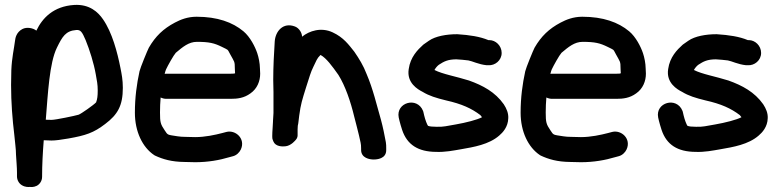

<svg xmlns="http://www.w3.org/2000/svg" viewBox="-20 -609 3164 780"><path d="M211.3 -415.5C233.2 -460.1 246.6 -483.8 289.6 -487.1C307.3 -488.6 313.5 -479.7 327.9 -446C344 -406.7 361.2 -352.1 369.1 -307C373.7 -280.8 377 -266.5 377 -242C377 -218.6 375.4 -206.7 370.4 -193.2C361.2 -182.9 309.4 -146.5 299.4 -143C284.1 -138.4 205.8 -122 189.5 -122C183.9 -122 175.8 -122.1 166 -122.6C174.7 -228.9 180.6 -353.3 211.3 -415.5ZM49 91.5V107.5C49 122.7 57.3 136.2 68 142.9C82.7 152.2 95.9 150.7 101.7 150.4C104.7 150.7 115.9 152.2 128.5 146.2C140.5 140.6 151 126.5 151 109.5C151 59.9 153.7 11.9 157.7 -39.3C167.1 -38.7 180.9 -38.1 189.2 -38.1C205.9 -38.1 227.1 -41.1 258.2 -46.4C327.7 -58.7 360.4 -69.2 407.4 -105.4C458.2 -143.7 479 -179.8 479 -252.5C479 -284.4 474.4 -307.5 469.3 -333.2C456.6 -397.2 435.8 -476.8 398.4 -530.7C378.6 -559.5 344 -592.7 281.2 -588.9C197.2 -583.4 152.3 -536 127.7 -484.5C115.4 -494.8 89.4 -500.7 70.7 -490.9C45.9 -477.7 42.3 -453.4 41.4 -445.9C36.9 -410.1 28 -374.4 26 -323.4C26 -306.1 25.7 -288.3 25 -263.7C25 -192.4 30.4 -124.7 38.2 -60.3C40.7 -30.9 45 -4.3 45 19.2C46.4 43.9 49 72 49 91.5Z M935 -311.8C931.9 -310.2 934.5 -309.5 916.5 -309.5H655.5C653.6 -309.5 651.1 -309.3 648.9 -309.1C650.9 -317.1 653.1 -323.9 654.6 -327.2C661.7 -342.5 685 -384.4 694.1 -394.5C722.2 -418.2 746.8 -439 779.7 -439C830.3 -439 850.5 -433.8 881.3 -418.7C908.9 -404.5 902.7 -411.6 915.3 -388.3C932 -357.4 934 -360.4 934 -331.3C933.9 -325.3 935 -315 935 -311.8ZM732.3 -53C721.5 -53 711.3 -53.8 701.5 -55.3C659.2 -62 662.5 -59 648.9 -79.8C632.4 -104.3 630 -111.7 630 -151.9C630 -172.5 630.9 -193.4 632.6 -213C639.5 -209.6 647.4 -207.5 655.5 -207.5H916.5C944.7 -207.5 971.2 -210.5 997.4 -229.6C1024.8 -248.6 1037 -279.3 1037 -309.8C1037 -316.4 1036.8 -321 1036 -331.3C1035.7 -352.2 1030.9 -375.7 1025.1 -393C1016.5 -418.6 996.4 -459 968.9 -481.9C925 -518.6 863.2 -541 778.5 -541C741.5 -541 712.6 -528.9 690.7 -517.3C643.3 -492.3 611.6 -461.8 584.7 -415.3C579.4 -405.6 549.8 -333.2 546.8 -319.5C535.5 -267.6 528 -213.4 528 -150.9C528 -75 558.5 -10.8 606.5 21.2C607.2 21.7 608.7 22.6 609.8 23.1C641.3 37.8 677.1 48.6 730.2 49C742.9 49.6 759.2 50 772.9 50C824.8 50 872.1 41.6 912 29.5L926.9 25.5C941.3 21.7 952.9 10 958.4 -1.8C978.6 -45.3 936.9 -82.7 899.5 -72.9L883.2 -68.6C853.4 -60.8 812.9 -52 772.9 -52C759.3 -52 744.2 -53 732.3 -53Z M1089 -117.3V-115C1089 -101.9 1086 -77.2 1086 -56C1086 -48.3 1085.5 -46.9 1090.5 -34.6C1099.3 -12.9 1127.6 -13.2 1140.5 -14.8C1163.6 -17.6 1180.8 -40 1181.7 -41C1185.5 -44.9 1189 -51.9 1189 -58.7V-83.6C1189.3 -88 1189.5 -90.8 1189.8 -98.3C1192.9 -109.7 1192.6 -120 1195.6 -139.6C1202 -186.8 1207.2 -201.9 1223.3 -253.8C1237.4 -297.3 1241.9 -315.3 1253.3 -338.1C1264.7 -361 1267.3 -371.6 1280.9 -384.6C1280.9 -384.6 1281.5 -385 1282.5 -385.6C1305.9 -372.8 1329.3 -340.6 1354.7 -304.8C1382.7 -260.2 1404.4 -196.2 1419 -135.3C1426.1 -105.3 1432.6 -85.5 1438.3 -59.3C1444.5 -29.8 1447 -27.3 1447 -6V0C1447 33.3 1481.8 39 1498 39C1510.6 39 1549 36.5 1549 1V-6C1549 -15.6 1548.9 -23.8 1547.5 -31.4C1542.5 -59 1535.5 -93.6 1527.6 -122.5C1510.2 -182.6 1495.7 -246.8 1469.4 -308.1C1456.4 -342.4 1438.4 -371.3 1419.9 -398.2C1419.6 -398.6 1419.2 -399.2 1418.8 -399.7C1396.9 -426.9 1376.4 -456.7 1331.1 -477.7C1284.5 -499.2 1236.9 -483.9 1207.1 -459.9C1207.2 -474.2 1196.1 -494.6 1178.4 -501.3C1129.9 -519.9 1098.8 -481.6 1096.1 -440.6C1093.1 -393.8 1090 -337.6 1090 -284.3C1090.7 -265.1 1091 -250.3 1091 -235V-150C1091 -137.7 1089 -127.7 1089 -117.3Z M1968.5 -446H1964.2C1929.6 -460.4 1888.6 -466.7 1837.9 -470C1837.9 -470 1836.9 -470 1836.3 -470C1794.3 -470 1749 -462.2 1722.5 -443.6L1701.3 -428.8C1700.7 -428.4 1699.6 -427.5 1698.9 -426.9C1677.1 -407.2 1647 -377.2 1640.4 -328.3C1631.5 -272.1 1677.1 -245.9 1697 -235.8C1723.2 -219.7 1751.7 -211 1792 -201.1C1855.7 -186.9 1895.8 -168.5 1931.3 -141.5C1932.6 -140 1935 -137 1938.2 -132.8C1919.1 -122.4 1872.3 -110.5 1831.3 -103.4C1798.8 -97.7 1777.8 -92.5 1754.5 -94C1754.5 -94 1753.6 -94 1752.9 -94C1735 -94 1726.3 -95.2 1718.8 -97.8C1715.3 -102.2 1707.4 -121.9 1703 -140.9L1699.8 -154.9C1699.6 -155.8 1699.1 -157.4 1698.6 -158.5C1674.9 -217.8 1587.5 -192.8 1599.8 -131.6L1603 -117.8C1605.5 -106.7 1609.1 -96.6 1613.7 -81.2C1633.9 -20.4 1679.6 7.4 1750.6 8C1788.1 9.7 1822.5 2.5 1852.4 -2.6C1904.6 -11.6 1966.5 -21.9 2008.1 -58.3C2022.1 -70.2 2044.2 -93.1 2044.9 -129.3C2045.8 -149.2 2038.2 -167.6 2026.5 -185.5C1991.6 -235 1941.7 -261.8 1885.3 -281.9C1835.1 -297.9 1777.3 -307.8 1745 -324.7C1749.4 -332.8 1756.5 -341.2 1763 -345.9C1783.7 -359.4 1798.9 -367.6 1833.7 -368C1849.7 -366.9 1868.3 -365.6 1882.9 -363.5C1897.8 -361.1 1924.4 -347.3 1956.3 -344.1C1956.9 -344.1 1958 -344 1958.8 -344H1964.3C1990.7 -342.3 2018 -363.3 2018 -394C2018 -423.8 1993 -446 1968.5 -446Z M2502 -311.8C2498.9 -310.2 2501.5 -309.5 2483.5 -309.5H2222.5C2220.6 -309.5 2218.1 -309.3 2215.9 -309.1C2217.9 -317.1 2220.1 -323.9 2221.6 -327.2C2228.7 -342.5 2252 -384.4 2261.1 -394.5C2289.2 -418.2 2313.8 -439 2346.7 -439C2397.3 -439 2417.5 -433.8 2448.3 -418.7C2475.9 -404.5 2469.7 -411.6 2482.3 -388.3C2499 -357.4 2501 -360.4 2501 -331.3C2500.9 -325.3 2502 -315 2502 -311.8ZM2299.3 -53C2288.5 -53 2278.3 -53.8 2268.5 -55.3C2226.2 -62 2229.5 -59 2215.9 -79.8C2199.4 -104.3 2197 -111.7 2197 -151.9C2197 -172.5 2197.9 -193.4 2199.6 -213C2206.5 -209.6 2214.4 -207.5 2222.5 -207.5H2483.5C2511.7 -207.5 2538.2 -210.5 2564.4 -229.6C2591.8 -248.6 2604 -279.3 2604 -309.8C2604 -316.4 2603.8 -321 2603 -331.3C2602.7 -352.2 2597.9 -375.7 2592.1 -393C2583.5 -418.6 2563.4 -459 2535.9 -481.9C2492 -518.6 2430.2 -541 2345.5 -541C2308.5 -541 2279.6 -528.9 2257.7 -517.3C2210.3 -492.3 2178.6 -461.8 2151.7 -415.3C2146.4 -405.6 2116.8 -333.2 2113.8 -319.5C2102.5 -267.6 2095 -213.4 2095 -150.9C2095 -75 2125.5 -10.8 2173.5 21.2C2174.2 21.7 2175.7 22.6 2176.8 23.1C2208.3 37.8 2244.1 48.6 2297.2 49C2309.9 49.6 2326.2 50 2339.9 50C2391.8 50 2439.1 41.6 2479 29.5L2493.9 25.5C2508.3 21.7 2519.9 10 2525.4 -1.8C2545.6 -45.3 2503.9 -82.7 2466.5 -72.9L2450.2 -68.6C2420.4 -60.8 2379.9 -52 2339.9 -52C2326.3 -52 2311.2 -53 2299.3 -53Z M3022.5 -446H3018.2C2983.6 -460.4 2942.6 -466.7 2891.9 -470C2891.9 -470 2890.9 -470 2890.3 -470C2848.3 -470 2803 -462.2 2776.5 -443.6L2755.3 -428.8C2754.7 -428.4 2753.6 -427.5 2752.9 -426.9C2731.1 -407.2 2701 -377.2 2694.4 -328.3C2685.5 -272.1 2731.1 -245.9 2751 -235.8C2777.2 -219.7 2805.7 -211 2846 -201.1C2909.7 -186.9 2949.8 -168.5 2985.3 -141.5C2986.6 -140 2989 -137 2992.2 -132.8C2973.1 -122.4 2926.3 -110.5 2885.3 -103.4C2852.8 -97.7 2831.8 -92.5 2808.5 -94C2808.5 -94 2807.6 -94 2806.9 -94C2789 -94 2780.3 -95.2 2772.8 -97.8C2769.3 -102.2 2761.4 -121.9 2757 -140.9L2753.8 -154.9C2753.6 -155.8 2753.1 -157.4 2752.6 -158.5C2728.9 -217.8 2641.5 -192.8 2653.8 -131.6L2657 -117.8C2659.5 -106.7 2663.1 -96.6 2667.7 -81.2C2687.9 -20.4 2733.6 7.4 2804.6 8C2842.1 9.7 2876.5 2.5 2906.4 -2.6C2958.6 -11.6 3020.5 -21.9 3062.1 -58.3C3076.1 -70.2 3098.2 -93.1 3098.9 -129.3C3099.8 -149.2 3092.2 -167.6 3080.5 -185.5C3045.6 -235 2995.7 -261.8 2939.3 -281.9C2889.1 -297.9 2831.3 -307.8 2799 -324.7C2803.4 -332.8 2810.5 -341.2 2817 -345.9C2837.7 -359.4 2852.9 -367.6 2887.7 -368C2903.7 -366.9 2922.3 -365.6 2936.9 -363.5C2951.8 -361.1 2978.4 -347.3 3010.3 -344.1C3010.9 -344.1 3012 -344 3012.8 -344H3018.3C3044.7 -342.3 3072 -363.3 3072 -394C3072 -423.8 3047 -446 3022.5 -446Z"/></svg>

Font: Take Off
Style: YouHoser
Weight: 400
Foundry: Cannot Into Space Fonts
Version: Version 0.89